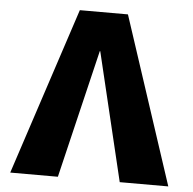

<svg xmlns="http://www.w3.org/2000/svg" viewBox="-52 -782 840 835"><g transform="rotate(5 368.0 -365.0)"><path d="M501 0 367 -560H365L231 0H23L263 -730H473L713 0Z"/></g></svg>

Font: Mplus 1p Black
Style: Regular
Weight: 900
Version: Version 1.061